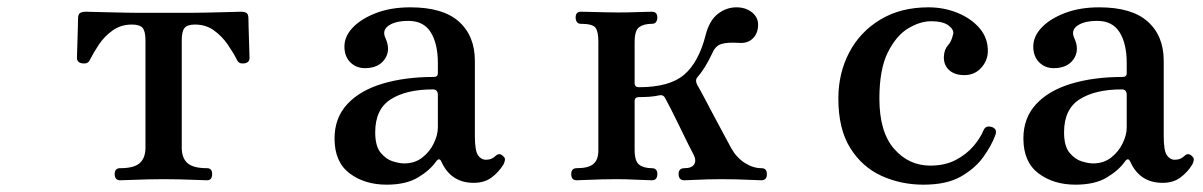

<svg xmlns="http://www.w3.org/2000/svg" viewBox="-20 -492 3283 524"><path d="M308 0Q293 0 293 -17Q293 -33 308 -33Q346 -33 361.5 -47Q377 -61 377 -89V-382Q377 -406 369.5 -415.5Q362 -425 340 -425Q310 -425 287.5 -409Q265 -393 250 -370.5Q235 -348 225 -328Q220 -317 205 -319Q190 -321 190 -334Q190 -337 190.5 -351.5Q191 -366 191.5 -384Q192 -402 192.5 -418Q193 -434 193 -441Q193 -453 198.5 -456.5Q204 -460 215 -460Q217 -460 234 -459.5Q251 -459 275 -458.5Q299 -458 321 -457.5Q343 -457 355 -457H498Q514 -457 536.5 -457.5Q559 -458 581 -458.5Q603 -459 619 -459.5Q635 -460 637 -460Q648 -460 653 -456.5Q658 -453 658 -441Q658 -434 658.5 -418Q659 -402 659.5 -384Q660 -366 660.5 -351.5Q661 -337 661 -334Q661 -321 646.5 -319Q632 -317 627 -328Q617 -348 601.5 -370.5Q586 -393 564 -409Q542 -425 512 -425Q491 -425 483.5 -415.5Q476 -406 476 -382V-89Q476 -61 491.5 -47Q507 -33 545 -33Q559 -33 559 -17Q559 0 545 0Q538 0 516 -1Q494 -2 469 -2.5Q444 -3 427 -3Q410 -3 385 -2.5Q360 -2 338 -1Q316 0 308 0Z M1035 12Q975 12 934 -19Q893 -50 893 -114Q893 -170 927.5 -207.5Q962 -245 1023.5 -263.5Q1085 -282 1164 -282Q1175 -282 1175 -292V-320Q1175 -373 1155.5 -404Q1136 -435 1095 -435Q1059 -435 1040.5 -422Q1022 -409 1032 -388Q1047 -355 1030 -330.5Q1013 -306 976 -306Q952 -306 936 -322Q920 -338 920 -365Q920 -393 943 -417Q966 -441 1006.5 -456.5Q1047 -472 1100 -472Q1189 -472 1232.5 -433Q1276 -394 1276 -326V-120Q1276 -81 1284.5 -68.5Q1293 -56 1306 -56Q1315 -56 1321.5 -59Q1328 -62 1332 -66Q1343 -77 1354 -65Q1359 -61 1358 -55Q1357 -49 1354 -43Q1341 -22 1321.5 -7.5Q1302 7 1273 7Q1211 7 1185 -50Q1179 -64 1170 -51Q1153 -27 1120.5 -7.5Q1088 12 1035 12ZM1083 -46Q1112 -46 1132.5 -62Q1153 -78 1164 -101Q1175 -124 1175 -144V-233Q1175 -248 1161 -248Q1089 -248 1046.5 -221Q1004 -194 1004 -131Q1004 -93 1019 -75Q1034 -57 1052.5 -51.5Q1071 -46 1083 -46Z M1554 0Q1539 0 1539 -17Q1539 -33 1554 -33Q1586 -33 1599.5 -44.5Q1613 -56 1613 -81V-379Q1613 -405 1605.5 -416Q1598 -427 1565 -427Q1558 -427 1554.5 -432Q1551 -437 1551 -444Q1551 -460 1565 -460Q1573 -460 1591 -459.5Q1609 -459 1630 -458.5Q1651 -458 1668 -458Q1694 -458 1721 -459Q1748 -460 1759 -460Q1774 -460 1774 -444Q1774 -437 1770.5 -432Q1767 -427 1759 -427Q1737 -427 1724.5 -418Q1712 -409 1712 -377V-265Q1712 -254 1724 -254Q1807 -254 1847 -288Q1887 -322 1906 -397Q1916 -436 1939 -454Q1962 -472 1990 -472Q2015 -472 2032 -458.5Q2049 -445 2049 -425Q2049 -401 2034.5 -387Q2020 -373 1997 -375Q1965 -377 1949 -372Q1933 -367 1925 -349Q1905 -306 1884 -282Q1876 -274 1883 -260Q1888 -252 1901 -227.5Q1914 -203 1929.5 -173.5Q1945 -144 1958.5 -119.5Q1972 -95 1976 -87Q1990 -62 2012.5 -47.5Q2035 -33 2058 -33Q2073 -33 2073 -17Q2073 0 2058 0Q2051 0 2031.5 -1Q2012 -2 1989.5 -2.5Q1967 -3 1950 -3Q1933 -3 1912 -2.5Q1891 -2 1873 -1Q1855 0 1848 0Q1832 0 1832 -17Q1832 -33 1848 -33Q1868 -33 1874.5 -43.5Q1881 -54 1873 -70Q1870 -75 1859.5 -96Q1849 -117 1836 -144Q1823 -171 1811.5 -193.5Q1800 -216 1796 -223Q1791 -234 1780 -232Q1767 -229 1753 -228Q1739 -227 1724 -227Q1712 -227 1712 -216V-83Q1712 -52 1724.5 -42.5Q1737 -33 1759 -33Q1774 -33 1774 -17Q1774 0 1759 0Q1748 0 1718.5 -1.5Q1689 -3 1663 -3Q1646 -3 1623 -2.5Q1600 -2 1580.5 -1Q1561 0 1554 0Z M2500 12Q2439 12 2386 -12Q2333 -36 2300.5 -88Q2268 -140 2268 -223Q2268 -292 2297.5 -348.5Q2327 -405 2382.5 -438.5Q2438 -472 2514 -472Q2556 -472 2593 -457Q2630 -442 2653 -415.5Q2676 -389 2676 -353Q2676 -327 2658 -307Q2640 -287 2612 -287Q2585 -287 2570 -301Q2555 -315 2556 -338Q2557 -357 2567 -368Q2577 -379 2581 -398Q2585 -409 2570 -421.5Q2555 -434 2521 -434Q2491 -434 2458.5 -414.5Q2426 -395 2403 -349Q2380 -303 2380 -223Q2380 -132 2420 -86Q2460 -40 2519 -40Q2559 -40 2588.5 -55.5Q2618 -71 2637 -93.5Q2656 -116 2664 -136Q2670 -151 2688 -145Q2703 -139 2696 -122Q2686 -95 2664 -64Q2642 -33 2603 -10.5Q2564 12 2500 12Z M2915 12Q2855 12 2814 -19Q2773 -50 2773 -114Q2773 -170 2807.5 -207.5Q2842 -245 2903.5 -263.5Q2965 -282 3044 -282Q3055 -282 3055 -292V-320Q3055 -373 3035.5 -404Q3016 -435 2975 -435Q2939 -435 2920.5 -422Q2902 -409 2912 -388Q2927 -355 2910 -330.5Q2893 -306 2856 -306Q2832 -306 2816 -322Q2800 -338 2800 -365Q2800 -393 2823 -417Q2846 -441 2886.5 -456.5Q2927 -472 2980 -472Q3069 -472 3112.5 -433Q3156 -394 3156 -326V-120Q3156 -81 3164.5 -68.5Q3173 -56 3186 -56Q3195 -56 3201.5 -59Q3208 -62 3212 -66Q3223 -77 3234 -65Q3239 -61 3238 -55Q3237 -49 3234 -43Q3221 -22 3201.5 -7.5Q3182 7 3153 7Q3091 7 3065 -50Q3059 -64 3050 -51Q3033 -27 3000.5 -7.5Q2968 12 2915 12ZM2963 -46Q2992 -46 3012.5 -62Q3033 -78 3044 -101Q3055 -124 3055 -144V-233Q3055 -248 3041 -248Q2969 -248 2926.5 -221Q2884 -194 2884 -131Q2884 -93 2899 -75Q2914 -57 2932.5 -51.5Q2951 -46 2963 -46Z"/></svg>

Font: Zen Old Mincho
Style: Bold
Weight: 700
Designer: Yoshimichi Ohira
Foundry: Positype
Version: Version 1.500